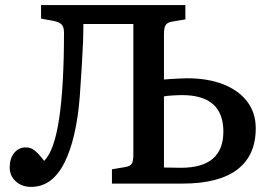

<svg xmlns="http://www.w3.org/2000/svg" viewBox="-20 -720 1063 753"><path d="M102 13Q66 13 42 -8.5Q18 -30 18 -64Q18 -98 35.5 -120Q53 -142 82 -142Q101 -142 116.5 -129.5Q132 -117 153 -89Q193 -128 212 -255Q231 -382 231 -592Q231 -613 222.5 -623Q214 -633 190 -638L141 -647V-700H707V-644L654 -635Q636 -632 629.5 -621.5Q623 -611 623 -586V-408Q630 -409 646.5 -410Q663 -411 681.5 -412Q700 -413 714 -413Q796 -413 856.5 -389Q917 -365 950 -321Q983 -277 983 -217Q983 -110 910.5 -55Q838 0 696 0H419V-56L472 -65Q490 -68 496.5 -77.5Q503 -87 503 -116V-626H307Q307 -589 305.5 -551.5Q304 -514 301 -464.5Q298 -415 293 -343Q280 -176 232.5 -81.5Q185 13 102 13ZM623 -63Q657 -62 690 -62Q856 -62 856 -204Q856 -347 694 -347Q678 -347 655 -345.5Q632 -344 623 -342Z"/></svg>

Font: Literata 12pt Medium
Style: Regular
Weight: 500
Designer: Latin by Veronika Burian and Jose Scaglione. Greek by Irene Vlachou. Cyrillic by Vera Evstafieva.
Foundry: TypeTogether
Version: Version 3.002